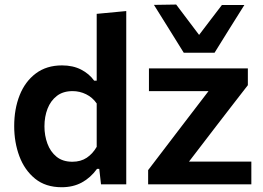

<svg xmlns="http://www.w3.org/2000/svg" viewBox="-20 -792 1132 825"><path d="M245 12.5Q176 12.5 130.8 -24.2Q85.5 -61 63.2 -120.8Q41 -180.5 41 -250Q41 -324 64.5 -383Q88 -442 134 -476.5Q180 -511 246.5 -511Q293.5 -511 328.5 -493Q363.5 -475 384.5 -445.5H395.5V-732.5L522.5 -744.5V0H414L406.5 -66.5H397Q369 -28 331.5 -7.8Q294 12.5 245 12.5ZM291 -97Q327 -97 352.8 -114.2Q378.5 -131.5 395.5 -161V-347.5Q377.5 -373.5 350 -387Q322.5 -400.5 292 -400.5Q251 -400.5 224.2 -379.8Q197.5 -359 184.2 -324.8Q171 -290.5 171 -249Q171 -209.5 183.8 -174.8Q196.5 -140 223 -118.5Q249.5 -97 291 -97ZM616.5 0V-61Q655 -111.5 692.2 -160.2Q729.5 -209 763 -253L876 -400.5H620V-498H1045V-426Q1017.5 -391 979.5 -341.5Q941.5 -292 907 -247.5L792 -97.5H1060V0ZM769.5 -565.5Q737.5 -617 705.5 -668.5Q673.5 -720 641.5 -771L737 -772.5Q761.5 -740 786 -707.5Q810.5 -675 835.5 -642Q860.5 -675 884.8 -706.8Q909 -738.5 933.5 -770.5H1030Q998 -720 966 -668.5Q934 -617 902 -565.5Z"/></svg>

Font: Commissioner SemiBold
Style: Regular
Weight: 600
Designer: Kostas Bartsokas
Foundry: Kostas Bartsokas
Version: Version 1.000; ttfautohint (v1.8.3)